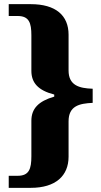

<svg xmlns="http://www.w3.org/2000/svg" viewBox="-20 -780 487 924"><path d="M22 124H128C248 124 310 66 310 -26V-196C310 -270 361 -282 426 -285V-353C361 -355 310 -369 310 -441V-613C310 -706 248 -760 128 -760H22V-703H65C120 -703 131 -670 131 -610V-439C131 -382 163 -345 241 -325V-315C165 -293 131 -257 131 -199V-28C131 33 120 66 65 66H22Z"/></svg>

Font: Noto Serif Myanmar ExtraBold
Style: Regular
Weight: 800
Designer: Ben Mitchell and the Monotype Design Team
Foundry: Monotype Imaging Inc.
Version: Version 2.106